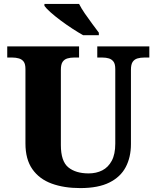

<svg xmlns="http://www.w3.org/2000/svg" viewBox="-20 -951 799 981"><path d="M390 10Q307 10 244 -13Q181 -36 145.5 -86.5Q110 -137 110 -218V-598Q110 -624 101 -636Q92 -648 76.5 -652.5Q61 -657 43 -657H17V-714H384V-657H358Q340 -657 324.5 -652.5Q309 -648 300 -635Q291 -622 291 -594V-210Q291 -127 329 -96Q367 -65 433 -65Q472 -65 502.5 -80.5Q533 -96 551 -129.5Q569 -163 569 -217V-598Q569 -624 560 -636Q551 -648 536.5 -652.5Q522 -657 503 -657H477V-714H743V-657H717Q698 -657 682.5 -652.5Q667 -648 658 -635Q649 -622 649 -594V-215Q649 -148 622.5 -97.5Q596 -47 539 -18.5Q482 10 390 10ZM405 -771Q380 -785 350 -804.5Q320 -824 290.5 -846Q261 -868 238.5 -888Q216 -908 207 -921V-931H384Q395 -909 413.5 -882Q432 -855 451.5 -829Q471 -803 485 -784V-771Z"/></svg>

Font: Noto Serif Khmer ExtraBold
Style: Regular
Weight: 800
Version: Version 2.003